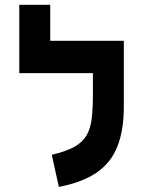

<svg xmlns="http://www.w3.org/2000/svg" viewBox="-20 -752 626 782"><path d="M484.4 -585.9V-318.4Q484.4 -222.2 458.3 -155.8Q432.1 -89.4 374 -49.3Q315.9 -9.3 219.7 9.3L190.9 -121.6Q248 -134.8 281.7 -153.3Q315.4 -171.9 332 -199.7Q348.6 -227.5 353.5 -268.6Q358.4 -309.6 358.4 -367.2V-454.1H58.6V-732.4H184.6V-585.9Z"/></svg>

Font: CaskaydiaMono NF
Style: Bold
Weight: 700
Designer: Aaron Bell
Foundry: Saja Typeworks
Version: Version 2111.001; ttfautohint (v1.8.4);Nerd Fonts 3.1.1